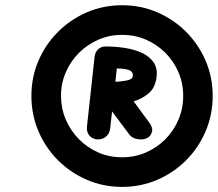

<svg xmlns="http://www.w3.org/2000/svg" viewBox="-20 -1178 853 752"><path d="M363.5 -632Q345 -632 331.8 -645.2Q318.5 -658.5 320.5 -681.5L350.5 -956Q352.5 -973.5 364.2 -984.8Q376 -996 394.5 -996Q431 -996 467.5 -990.5Q504 -985 533.8 -971.8Q563.5 -958.5 580.2 -935.8Q597 -913 593.5 -879Q589 -835 562.5 -812.8Q536 -790.5 503.5 -781L566 -696Q572 -687 575 -678Q578 -669 574 -658Q569.5 -645 558.5 -638.5Q547.5 -632 533.5 -632Q517 -632 505.5 -636.8Q494 -641.5 487 -650.5L419 -741.5L411.5 -675Q409.5 -656.5 396.8 -644.2Q384 -632 363.5 -632ZM432 -857.5Q454 -858.5 476.2 -862.8Q498.5 -867 500 -879Q502.5 -894.5 489.2 -901.8Q476 -909 437.5 -910ZM458 -446Q384.5 -446 320.2 -473.8Q256 -501.5 207 -550.5Q158 -599.5 130.5 -664.2Q103 -729 103 -802.5Q103 -875.5 130.5 -939.8Q158 -1004 207 -1053Q256 -1102 320.2 -1129.8Q384.5 -1157.5 458 -1157.5Q531.5 -1157.5 596 -1129.8Q660.5 -1102 709.2 -1053Q758 -1004 785.5 -939.8Q813 -875.5 813 -802.5Q813 -729 785.5 -664.2Q758 -599.5 709.2 -550.5Q660.5 -501.5 596 -473.8Q531.5 -446 458 -446ZM458 -562Q507.5 -562 550.8 -580.5Q594 -599 627 -632Q660 -665 678.8 -708.8Q697.5 -752.5 697.5 -802.5Q697.5 -852 678.8 -895.5Q660 -939 627 -971.8Q594 -1004.5 550.8 -1023Q507.5 -1041.5 458 -1041.5Q409 -1041.5 365.8 -1022.8Q322.5 -1004 289.5 -971.2Q256.5 -938.5 237.8 -895.2Q219 -852 219 -802.5Q219 -754 237.2 -710.8Q255.5 -667.5 288 -634Q320.5 -600.5 364 -581.2Q407.5 -562 458 -562Z"/></svg>

Font: Edu NSW ACT Hand
Style: Regular
Weight: 400
Designer: Tina and Corey Anderson, Eben Sorkin, Mirko Velimirovic
Foundry: Sorkin Type Co.
Version: Version 2.000